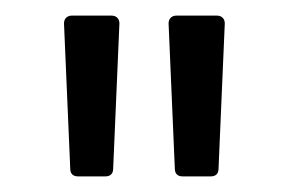

<svg xmlns="http://www.w3.org/2000/svg" viewBox="-20 -714 370 246"><path d="M80 -488H115C121 -488 125 -491 125 -498L133 -684C133 -690 129 -694 123 -694H72C66 -694 62 -690 62 -684L70 -498C70 -491 74 -488 80 -488ZM214 -488H250C256 -488 260 -491 260 -498L268 -684C268 -690 264 -694 258 -694H206C200 -694 196 -690 196 -684L204 -498C204 -491 208 -488 214 -488Z"/></svg>

Font: Elastic
Style: elastic
Weight: 400
Designer: Jeremy Tribby
Foundry: Tribby Type
Version: Version 1.422;hotconv 1.0.109;makeotfexe 2.5.65596